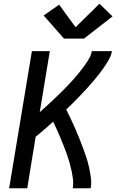

<svg xmlns="http://www.w3.org/2000/svg" viewBox="-20 -1009 640 1029"><path d="M29 0 151 -735H247L193 -408Q210 -423 226 -437.5Q242 -452 258 -467Q274 -482 289.5 -497Q305 -512 320.5 -527.5Q336 -543 351 -559Q366 -575 380.5 -591.5Q395 -608 408.5 -625Q422 -642 434.5 -659.5Q447 -677 458 -696Q469 -715 472 -735H580Q576 -711 563.5 -689.5Q551 -668 537 -647.5Q523 -627 507 -607Q491 -587 475 -568Q459 -549 441.5 -530.5Q424 -512 406.5 -493.5Q389 -475 371.5 -457.5Q354 -440 335 -422Q347 -397 359 -372.5Q371 -348 382 -322.5Q393 -297 403.5 -271.5Q414 -246 423.5 -220Q433 -194 442 -167.5Q451 -141 457 -113.5Q463 -86 467 -57.5Q471 -29 466 0H370Q374 -24 371 -48.5Q368 -73 363 -96Q358 -119 351.5 -141.5Q345 -164 337 -186Q329 -208 320.5 -229.5Q312 -251 303 -272.5Q294 -294 284.5 -315Q275 -336 265 -357Q242 -336 218.5 -315.5Q195 -295 171 -276L126 0ZM323 -802 214 -926 297 -984 385 -863 513 -989 583 -921 430 -802Z"/></svg>

Font: Iosevka Curly Medium Extended
Style: Italic
Weight: 500
Width: 7
Italic angle: -9°
Monospace: yes
Designer: Belleve Invis
Foundry: Belleve Invis
Version: Version 11.1.0; ttfautohint (v1.8.3)